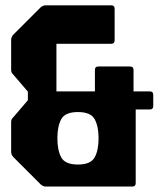

<svg xmlns="http://www.w3.org/2000/svg" viewBox="-20 -686 594 706"><path d="M149 0Q137.5 0 129 -8.5L29 -108.5Q21 -116.5 21 -128.5V-236.5Q21 -247 26 -251.5L82.5 -317.5V-349L26 -415Q21 -419.5 21 -430V-538.5Q21 -550 29 -558.5L129 -658.5Q137.5 -666.5 149 -666.5H389Q401.5 -666.5 401.5 -654V-537.5Q401.5 -525 389 -525H187.5V-350H329V-429Q329 -441.5 341.5 -441.5H458.5Q471 -441.5 471 -429V-350H531Q543.5 -350 543.5 -337.5V-296Q543.5 -283.5 531 -283.5H479V-12.5Q479 0 466.5 0ZM266.5 -81Q313.5 -81 328 -107.2Q342.5 -133.5 342.5 -177.5Q342.5 -221.5 328 -247.8Q313.5 -274 266.5 -274Q219.5 -274 205.2 -247.8Q191 -221.5 191 -177.5Q191 -133.5 205.2 -107.2Q219.5 -81 266.5 -81Z"/></svg>

Font: Jaro
Style: Regular
Weight: 400
Designer: Agyei Archer, Celine Hurka, Mirko Velimirović
Version: Version 1.000